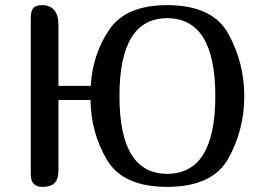

<svg xmlns="http://www.w3.org/2000/svg" viewBox="-20 -729 1026 749"><path d="M632 0Q460 0 397.5 -105Q335 -210 333 -339H208V-65Q208 -30 193 -15Q178 0 146 0Q123 0 111.5 -12Q100 -24 100 -50V-659Q100 -686 110 -697.5Q120 -709 144 -709Q175 -709 191.5 -689.5Q208 -670 208 -632V-394H334Q341 -517 406 -613Q471 -709 632 -709Q810 -709 871.5 -596Q933 -483 933 -354Q933 -224 871.5 -112Q810 0 632 0ZM632 -658Q446 -658 446 -354Q446 -51 632 -51Q820 -51 820 -354Q820 -658 632 -658Z"/></svg>

Font: Marmelad for Arash.Academy
Style: Regular
Weight: 400
Designer: Manvel Shmavonyan
Foundry: Cyreal
Version: Version 1.110;Glyphs 3.2 (3202)